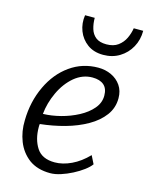

<svg xmlns="http://www.w3.org/2000/svg" viewBox="-120 -876 744 960"><g transform="rotate(15 251.5 -396.0)"><path d="M234 8Q168 8 124 -24Q81.5 -56.5 61.8 -107Q42 -157.5 44 -215Q45.5 -311.5 84 -393Q121.5 -472.5 186 -518.2Q250.5 -564 332 -564Q368.5 -564 399.5 -549.5Q430.5 -535 449.2 -507.8Q468 -480.5 468 -442Q468 -392 439 -353Q410 -314 360.5 -285.8Q311 -257.5 249 -240.2Q187 -223 121 -216Q120.5 -214 120.2 -209.8Q120 -205.5 120 -200Q120 -137 148 -93.5Q176 -50 242 -50Q283.5 -50 328 -71Q372.5 -92 412 -133L433 -91Q422 -75.5 399 -58.2Q376 -41 347 -26Q318 -11 288.5 -1.5Q259 8 234 8ZM123 -269Q166.5 -270 214 -282.2Q261.5 -294.5 303 -316.5Q344.5 -338.5 370.2 -368.8Q396 -399 396 -436Q396 -473 375.2 -491Q354.5 -509 316 -509Q265.5 -509 223 -474Q180.5 -438 154.5 -382Q128.5 -326 123 -269ZM337 -632Q288.5 -632 255.2 -656.2Q222 -680.5 207.2 -719Q192.5 -757.5 199 -800H249Q249 -769.5 256.8 -743.8Q264.5 -718 284 -702.5Q303.5 -687 339 -687Q376 -687 399.2 -704.2Q422.5 -721.5 434.8 -747.5Q447 -773.5 451 -800H500Q500 -753 479 -715Q458 -677 421.2 -654.5Q384.5 -632 337 -632Z"/></g></svg>

Font: Merriweather Sans Light
Style: Italic
Weight: 300
Italic angle: -7.5°
Designer: Eben Sorkin
Foundry: Eben Sorkin
Version: Version 2.001; ttfautohint (v1.8.3)